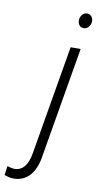

<svg xmlns="http://www.w3.org/2000/svg" viewBox="-216 -765 530 1025"><g transform="rotate(10 49.0 -253.0)"><path d="M168.5 -528.3 67.9 63Q57.6 139.2 22.2 177.7Q-13.2 216.3 -68.8 214.8Q-86.9 214.4 -114.3 204.6L-107.9 155.3Q-86.9 162.1 -71.8 163.1Q-3.9 164.6 13.2 65.9L114.3 -528.3ZM169.4 -721.2Q184.6 -721.2 194.1 -710.2Q203.6 -699.2 202.6 -680.7Q201.7 -665.5 191.4 -653.3Q181.2 -641.1 165 -640.6Q148.4 -640.6 140.1 -652.6Q131.8 -664.6 132.8 -680.7Q133.8 -696.8 144.5 -709Q155.3 -721.2 169.4 -721.2Z"/></g></svg>

Font: TypoPRO Roboto
Style: Italic
Weight: 300
Italic angle: -12°
Designer: Google
Version: Version 2.136; 2016